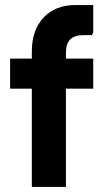

<svg xmlns="http://www.w3.org/2000/svg" viewBox="-20 -740 404 760"><path d="M106 0V-536Q106 -621 152.5 -670.5Q199 -720 278 -720H349V-612L344 -601H312Q275 -601 258 -584Q241 -567 241 -530V0ZM20 -389V-508H349V-389Z"/></svg>

Font: Fustat ExtraBold
Style: Regular
Weight: 800
Designer: Mohamed Gaber, Khaled Hosny, Laura Garcia Mut
Foundry: Kief Type Foundry, Alif Type Foundry, Hard Type Foundry
Version: Version 1.007